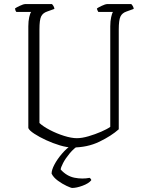

<svg xmlns="http://www.w3.org/2000/svg" viewBox="-20 -729 727 949"><path d="M338 0Q311 0 276 -10.5Q241 -21 207.5 -36.5Q174 -52 149.5 -68Q125 -84 120 -96V-599Q120 -625 124.5 -644.5Q129 -664 134 -670H61Q56 -675 54 -687Q60 -692 78.5 -700.5Q97 -709 104 -709H237Q239 -707 243.5 -700.5Q248 -694 249 -685L213 -672Q192 -665 183.5 -648Q175 -631 175 -584V-121Q193 -104 226.5 -86.5Q260 -69 296.5 -57.5Q333 -46 360 -46Q385 -46 417.5 -55.5Q450 -65 480 -78Q510 -91 525 -102V-599Q525 -625 529.5 -644.5Q534 -664 538 -670H466Q465 -672 462.5 -676.5Q460 -681 459 -687Q465 -692 483.5 -700.5Q502 -709 509 -709H629Q631 -707 635.5 -700.5Q640 -694 641 -685L605 -672Q584 -665 575.5 -647.5Q567 -630 567 -583V-90Q530 -57 471 -28.5Q412 0 338 0ZM337 200Q331 200 309.5 190Q288 180 266 164Q244 148 235 129Q235 111 249 84.5Q263 58 286 31Q309 4 336 -14H374Q346 3 324.5 29Q303 55 291.5 77.5Q280 100 280 109Q310 142 348.5 149.5Q387 157 423 150Q425 152 428 154.5Q431 157 431 162Q418 178 388 189Q358 200 337 200Z"/></svg>

Font: Texturina 72pt Thin
Style: Regular
Weight: 100
Designer: Guillermo Torres Carreño
Foundry: Omnibus-Type
Version: Version 1.002; ttfautohint (v1.8.3)